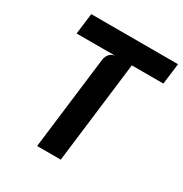

<svg xmlns="http://www.w3.org/2000/svg" viewBox="-168 -857 944 988"><g transform="rotate(30 303.5 -363.5)"><path d="M189.5 0 257 -549Q260 -571 271.2 -585Q282.5 -599 304 -603H76L91.5 -727H607L591.5 -603H404L330 0Z"/></g></svg>

Font: Spline Sans Mono SemiBold
Style: Italic
Weight: 600
Italic angle: -4°
Monospace: yes
Version: Version 1.004